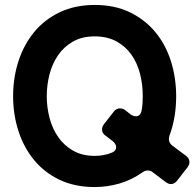

<svg xmlns="http://www.w3.org/2000/svg" viewBox="-20 -739 786 776"><path d="M363 17Q282 17 220.5 -12.5Q159 -42 117.5 -92.5Q76 -143 54.5 -209.5Q33 -276 33 -350Q33 -426 55 -493Q77 -560 119 -610.5Q161 -661 222.5 -690Q284 -719 363 -719Q444 -719 505.5 -689Q567 -659 608.5 -608.5Q650 -558 671 -491Q692 -424 692 -350Q692 -263 665 -191Q657 -166 676 -151L732 -109Q744 -100 745.5 -87.5Q747 -75 738 -63L696 -9Q685 5 671 5Q661 5 650 -3L597 -43Q589 -50 577 -50Q566 -50 555 -42Q513 -12 463.5 2.5Q414 17 363 17ZM363 -109Q400 -109 432 -122Q449 -129 449.5 -143Q450 -157 435 -169L406 -191Q394 -200 392.5 -212.5Q391 -225 400 -237L440 -288Q450 -301 465 -301Q476 -301 486 -294L506 -278Q518 -269 529 -269Q549 -269 553 -296Q557 -319 557 -350Q557 -397 546 -440.5Q535 -484 511.5 -517.5Q488 -551 451 -571.5Q414 -592 363 -592Q312 -592 275 -571Q238 -550 214.5 -515.5Q191 -481 180 -438Q169 -395 169 -350Q169 -305 180.5 -261.5Q192 -218 216 -184Q240 -150 276.5 -129.5Q313 -109 363 -109Z"/></svg>

Font: Higure Gothic Black
Style: Regular
Weight: 900
Designer: Yoshimichi Ohira
Foundry: Positype
Version: Version 1.000